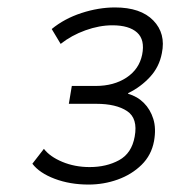

<svg xmlns="http://www.w3.org/2000/svg" viewBox="-20 -730 490 516"><path d="M218 -234Q168 -234 127 -249.5Q86 -265 67 -290L98 -330Q114 -309 147.5 -295Q181 -281 221 -281Q266 -281 300 -299.5Q334 -318 342 -363Q351 -412 321.5 -431.5Q292 -451 239 -451H165L173 -499H237Q286 -499 320 -521.5Q354 -544 362 -583Q370 -623 348.5 -642.5Q327 -662 282 -662Q247 -662 209.5 -648.5Q172 -635 143 -612L119 -652Q153 -680 199 -695Q245 -710 289 -710Q358 -710 392 -675Q426 -640 415 -587Q408 -550 383 -523Q358 -496 325 -480L324 -478Q349 -471 366.5 -453.5Q384 -436 392 -410.5Q400 -385 394 -351Q387 -313 360.5 -287Q334 -261 296.5 -247.5Q259 -234 218 -234Z"/></svg>

Font: Nunito Sans 7pt SemiCondensed Light
Style: Italic
Weight: 300
Width: 4
Italic angle: -9°
Designer: Vernon Adams
Foundry: Vernon Adams
Version: Version 3.101;gftools[0.9.27]